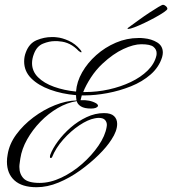

<svg xmlns="http://www.w3.org/2000/svg" viewBox="-20 -737 720 803"><path d="M133 46Q72 46 40.5 17.5Q9 -11 9 -61Q9 -75 12 -91Q19 -135 48 -174.5Q77 -214 119.5 -246Q162 -278 209.5 -297Q257 -316 300 -317Q299 -322 298.5 -328Q298 -334 298 -339Q239 -344 189.5 -362Q140 -380 110.5 -409.5Q81 -439 81 -480Q81 -500 88 -518Q102 -556 133.5 -569Q165 -582 196 -582Q201 -582 206.5 -582Q212 -582 217 -581Q240 -579 267.5 -566.5Q295 -554 315 -530Q321 -523 321 -520Q321 -518 319 -518Q317 -518 309 -524Q274 -561 229 -564Q225 -565 220 -565Q215 -565 209 -565Q186 -565 160 -554.5Q134 -544 122 -512Q118 -502 116 -492Q114 -482 114 -473Q114 -439 139 -414Q164 -389 206 -374Q248 -359 298 -354Q301 -395 323.5 -434.5Q346 -474 382.5 -506.5Q419 -539 464.5 -558.5Q510 -578 559 -578Q564 -578 570 -578Q576 -578 582 -577Q614 -574 637.5 -559.5Q661 -545 661 -517Q661 -509 658 -498Q645 -456 610 -425.5Q575 -395 527.5 -376Q480 -357 429 -347.5Q378 -338 334 -338H322L317 -318Q356 -320 382 -305Q390 -300 390 -294Q385 -283 361 -283Q333 -283 318.5 -292Q304 -301 301 -314Q261 -308 221.5 -285Q182 -262 149 -228Q116 -194 93.5 -154Q71 -114 65 -74Q64 -65 62.5 -56Q61 -47 61 -39Q61 -9 79 9.5Q97 28 146 28Q190 28 236.5 6Q283 -16 323.5 -51.5Q364 -87 392 -128Q420 -169 426 -206Q426 -208 426.5 -210.5Q427 -213 427 -214Q427 -227 419 -235.5Q411 -244 393 -244Q389 -244 385 -243.5Q381 -243 376 -242Q348 -237 312 -213Q276 -189 244.5 -153.5Q213 -118 197 -78Q193 -76 192 -76Q187 -76 190 -89Q200 -116 222.5 -146.5Q245 -177 275.5 -203.5Q306 -230 342 -247Q378 -264 415 -264Q444 -264 457 -251.5Q470 -239 470 -219Q470 -189 446 -153Q427 -123 392.5 -89Q358 -55 315 -24Q272 7 225 26.5Q178 46 133 46ZM328 -352H335Q386 -352 435.5 -363Q485 -374 527 -394Q569 -414 597.5 -442Q626 -470 634 -504Q635 -508 635 -515Q635 -530 622 -541Q609 -552 571 -552Q539 -552 496 -532Q453 -512 409 -471Q381 -445 360 -412.5Q339 -380 328 -352ZM517 -616Q513 -616 513 -618Q513 -619 527 -629Q541 -639 561.5 -654Q582 -669 604 -683.5Q626 -698 642 -707.5Q658 -717 662 -717Q667 -717 673.5 -711.5Q680 -706 680 -700Q680 -696 665.5 -686Q651 -676 629 -664Q607 -652 584 -641Q561 -630 542.5 -623Q524 -616 517 -616Z"/></svg>

Font: Luxurious Script
Style: Regular
Weight: 400
Designer: Robert E. Leuschke
Foundry: Robert E. Leuschke
Version: Version 1.010; ttfautohint (v1.8.3)